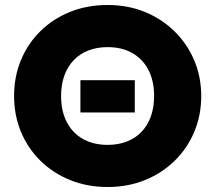

<svg xmlns="http://www.w3.org/2000/svg" viewBox="-20 -735 863 770"><path d="M411.5 15Q330 15 261.5 -12.8Q193 -40.5 142.5 -90Q92 -139.5 64.2 -206Q36.5 -272.5 36.5 -350Q36.5 -428 64.2 -494.5Q92 -561 142.5 -610.5Q193 -660 261.5 -687.5Q330 -715 411.5 -715Q493 -715 561.2 -687Q629.5 -659 680.2 -609Q731 -559 759 -492.8Q787 -426.5 787 -350Q787 -272.5 759 -206Q731 -139.5 680.2 -90Q629.5 -40.5 561.2 -12.8Q493 15 411.5 15ZM302.5 -284V-413.5H520.5V-284ZM411.5 -154Q454.5 -154 489 -167.5Q523.5 -181 547.8 -206.5Q572 -232 585 -268.2Q598 -304.5 598 -350Q598 -410.5 575.2 -454.5Q552.5 -498.5 510.8 -522.2Q469 -546 411.5 -546Q368.5 -546 334.2 -532.5Q300 -519 275.5 -493.5Q251 -468 238 -431.8Q225 -395.5 225 -350Q225 -289.5 247.8 -245.5Q270.5 -201.5 312.5 -177.8Q354.5 -154 411.5 -154Z"/></svg>

Font: Geologica Cursive ExtraBold
Style: Regular
Weight: 800
Designer: Sindre Bremnes, Frode Helland
Foundry: Monokrom Skriftforlag AS
Version: Version 1.010;gftools[0.9.28]